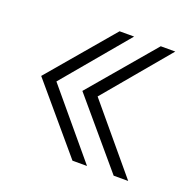

<svg xmlns="http://www.w3.org/2000/svg" viewBox="-90 -612 630 631"><g transform="rotate(20 225.5 -296.5)"><path d="M225.6 -70.3 33.7 -296.9 225.6 -522.9H276.4L86.9 -296.9L276.4 -70.3ZM369.6 -70.3 177.7 -296.9 369.6 -522.9H420.4L231 -296.9L420.4 -70.3Z"/></g></svg>

Font: Inter 28pt ExtraLight
Style: Regular
Weight: 250
Designer: Rasmus Andersson
Foundry: rsms
Version: Version 4.001;git-66647c0bb